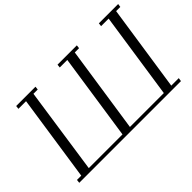

<svg xmlns="http://www.w3.org/2000/svg" viewBox="-109 -1033 1363 1363"><g transform="rotate(-45 573.0 -351.0)"><path d="M53.2 0 56.2 -25.9H99.1L195.8 -676.8H119.1L122.1 -702.1H315.9L313 -676.8H270L174.8 -25.9H513.2L609.9 -676.8H534.2L537.1 -702.1H731L728 -676.8H685.1L587.9 -25.9H928.2L1024.9 -676.8H949.2L952.1 -702.1H1146L1142.1 -676.8H1100.1L1002.9 -25.9H1078.1L1074.2 0Z"/></g></svg>

Font: Dehuti
Style: Italic
Weight: 400
Version: Version 1.2